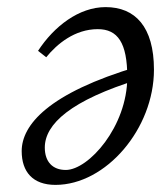

<svg xmlns="http://www.w3.org/2000/svg" viewBox="-20 -507 463 540"><path d="M136 13C278 13 413 -145 413 -311C413 -432 360 -487 277 -487C202 -487 132 -433 87 -364L110 -346C140 -383 190 -425 255 -425C311 -425 338 -387 338 -290C338 -151 229 -29 165 -29C128 -29 106 -52 106 -92C106 -158 179 -225 371 -284L368 -320C115 -245 41 -155 41 -82C41 -24 72 13 136 13Z"/></svg>

Font: Source Serif Variable
Style: Italic
Weight: 389
Italic angle: -12°
Designer: Frank Grießhammer
Foundry: Adobe Systems Incorporated
Version: Version 3.001;hotconv 1.0.111;makeotfexe 2.5.65597